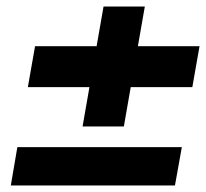

<svg xmlns="http://www.w3.org/2000/svg" viewBox="-20 -655 629 586"><path d="M13 -89 33 -206H535L514 -89ZM232 -269 296 -635H422L358 -269ZM65 -389 87 -514H589L567 -389Z"/></svg>

Font: DM Sans 10pt Black
Style: Italic
Weight: 900
Italic angle: -10°
Version: Version 4.004;gftools[0.9.30]